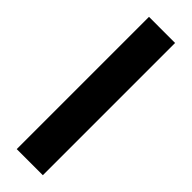

<svg xmlns="http://www.w3.org/2000/svg" viewBox="-267 -801 811 811"><g transform="rotate(45 138.5 -395.0)"><path d="M60 0V-790H216V0Z"/></g></svg>

Font: BDO Grotesk
Style: Bold
Weight: 700
Designer: Deni Anggara
Foundry: Lokal Container
Version: Version 2.000